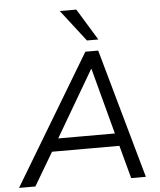

<svg xmlns="http://www.w3.org/2000/svg" viewBox="-80 -989 870 1042"><g transform="rotate(-5 355.0 -468.5)"><path d="M-19 0 404 -705H474L672 0H592L539 -197L571 -180H145L186 -196L70 0ZM427 -609 208 -235 186 -249H552L529 -234L429 -609ZM418 -765 285 -937H375L480 -765Z"/></g></svg>

Font: Nunito Sans 12pt
Style: Italic
Weight: 400
Italic angle: -9°
Designer: Vernon Adams
Foundry: Vernon Adams
Version: Version 3.101;gftools[0.9.27]